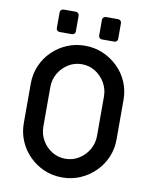

<svg xmlns="http://www.w3.org/2000/svg" viewBox="-97 -968 840 1054"><g transform="rotate(10 323.0 -441.5)"><path d="M322 13Q268 13 221.5 -7Q175 -27 139.5 -62.5Q104 -98 84 -144.5Q64 -191 64 -244V-464Q64 -518 84 -564.5Q104 -611 139.5 -646Q175 -681 221.5 -701Q268 -721 322 -721Q376 -721 422.5 -701Q469 -681 505 -646Q541 -611 561 -564.5Q581 -518 581 -464V-244Q581 -191 561 -144.5Q541 -98 505 -62.5Q469 -27 422.5 -7Q376 13 322 13ZM322 -91Q363 -91 397 -112Q431 -133 451.5 -168Q472 -203 472 -244V-464Q472 -506 451.5 -541Q431 -576 397.5 -597Q364 -618 322 -618Q281 -618 247 -596.5Q213 -575 193 -540.5Q173 -506 173 -464V-244Q173 -203 193 -168Q213 -133 247 -112Q281 -91 322 -91ZM407 -771Q399 -771 393.5 -776Q388 -781 388 -789V-877Q388 -885 393.5 -890.5Q399 -896 407 -896H475Q483 -896 488.5 -890.5Q494 -885 494 -877V-789Q494 -781 488.5 -776Q483 -771 475 -771ZM171 -771Q163 -771 157.5 -776Q152 -781 152 -789V-877Q152 -885 157.5 -890.5Q163 -896 171 -896H239Q247 -896 252.5 -890.5Q258 -885 258 -877V-789Q258 -781 252.5 -776Q247 -771 239 -771Z"/></g></svg>

Font: Miriam Libre SemiBold
Style: Regular
Weight: 600
Version: Version 2.000